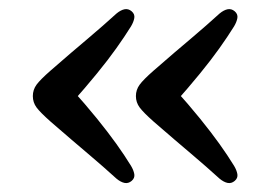

<svg xmlns="http://www.w3.org/2000/svg" viewBox="-20 -449 597 421"><path d="M52 -238.3Q52 -252.1 60.1 -263.3Q68.3 -274.4 90.4 -293.8Q115.4 -315.7 135.8 -333.1Q156.1 -350.5 173.4 -365Q190.6 -379.5 205.7 -392.8Q220.7 -406.1 235.4 -419.3Q244.7 -427 253.1 -428.7Q261.5 -430.3 268.6 -424.3Q275.9 -418.1 274.5 -409.5Q273 -400.8 267.2 -391.1Q253 -368.3 235.1 -343.2Q217.2 -318 192.7 -288Q168.2 -257.9 134 -219.4V-257.2Q168.2 -219.2 192.7 -188.9Q217.2 -158.6 235.1 -133.6Q253 -108.6 267.2 -85.5Q273 -75.8 274.5 -67.1Q275.9 -58.5 268.6 -52.3Q261.5 -46.3 253.1 -47.9Q244.7 -49.6 235.4 -57.3Q220.7 -70.5 205.7 -83.8Q190.6 -97.1 173.4 -111.6Q156.1 -126.1 135.8 -143.6Q115.4 -161.2 90.4 -182.8Q68.3 -202.4 60.1 -213.4Q52 -224.5 52 -238.3ZM278 -238.3Q278 -252.1 286.2 -263.3Q294.3 -274.4 316.4 -293.8Q341.4 -315.7 361.8 -333.1Q382.1 -350.5 399.4 -365Q416.6 -379.5 431.7 -392.8Q446.7 -406.1 461.4 -419.3Q470.7 -427 479.1 -428.7Q487.5 -430.3 494.6 -424.3Q501.9 -418.1 500.5 -409.5Q499 -400.8 493.2 -391.1Q479 -368.3 461.1 -343.2Q443.2 -318 418.7 -288Q394.2 -257.9 360 -219.4V-257.2Q394.2 -219.2 418.7 -188.9Q443.2 -158.6 461.1 -133.6Q479 -108.6 493.2 -85.5Q499 -75.8 500.5 -67.1Q501.9 -58.5 494.6 -52.3Q487.5 -46.3 479.1 -47.9Q470.7 -49.6 461.4 -57.3Q446.7 -70.5 431.7 -83.8Q416.6 -97.1 399.4 -111.6Q382.1 -126.1 361.8 -143.6Q341.4 -161.2 316.4 -182.8Q294.3 -202.4 286.2 -213.4Q278 -224.5 278 -238.3Z"/></svg>

Font: Fraunces SuperSoft Wonky
Style: Regular
Weight: 900
Version: Version 1.000;[b76b70a41]